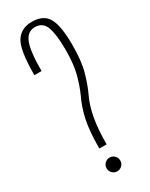

<svg xmlns="http://www.w3.org/2000/svg" viewBox="-183 -720 599 765"><g transform="rotate(-30 116.5 -337.0)"><path d="M95.5 -108Q95.5 -186 106.2 -236.5Q117 -287 137.5 -329Q153 -363.5 164.5 -407Q176 -450.5 176 -516Q176 -585 163.5 -620.2Q151 -655.5 114.5 -655.5Q80.5 -655.5 65.5 -619Q50.5 -582.5 50.5 -490.5H17.5Q17.5 -605.5 41.2 -642.8Q65 -680 114.5 -680Q168 -680 188.5 -643.5Q209 -607 209 -519Q209 -445 195.5 -397.2Q182 -349.5 165.5 -315Q147 -276.5 138 -226.2Q129 -176 129 -108ZM112.5 6.5Q99.5 6.5 90.2 -2.8Q81 -12 81 -25Q81 -38 90.2 -47.2Q99.5 -56.5 112.5 -56.5Q125.5 -56.5 134.8 -47.2Q144 -38 144 -25Q144 -12 134.8 -2.8Q125.5 6.5 112.5 6.5Z"/></g></svg>

Font: Anybody Condensed ExtraLight
Style: Regular
Weight: 200
Width: 3
Designer: Tyler Finck
Foundry: Etcetera Type Company
Version: Version 1.010; ttfautohint (v1.8.3) -l 8 -r 50 -G 200 -x 14 